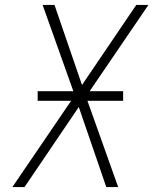

<svg xmlns="http://www.w3.org/2000/svg" viewBox="-20 -755 640 775"><path d="M30 0 267 -348H132V-387H276L152 -735H200L311 -412L530 -735H579L342 -387H477V-348H333L457 0H409L298 -323L79 0Z"/></svg>

Font: Iosevka SS04 XLt Ex
Style: Italic
Weight: 200
Width: 7
Italic angle: -9°
Monospace: yes
Designer: Belleve Invis
Foundry: Belleve Invis
Version: Version 19.0.0; ttfautohint (v1.8.4)